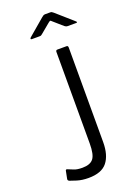

<svg xmlns="http://www.w3.org/2000/svg" viewBox="-178 -1023 767 1099"><g transform="rotate(-20 205.0 -473.0)"><path d="M310 -155Q310 -76 276 -33Q242 10 162 10Q123 10 92.5 0.5Q62 -9 52 -13Q48 -15 45.5 -18Q43 -21 44 -27L53 -72Q54 -82 63 -79Q79 -73 97.5 -65Q116 -57 149 -57Q196 -57 215.5 -81.5Q235 -106 235 -173V-731Q235 -742 245 -742H301Q310 -742 310 -730V-155ZM328 -855 272 -904Q265 -911 262.5 -911Q260 -911 251 -904L192 -855Q186 -850 183.5 -849Q181 -848 175 -848H128Q122 -848 121.5 -851.5Q121 -855 125 -859L227 -946Q232 -950 236.5 -953Q241 -956 249 -956H280Q287 -956 290.5 -952.5Q294 -949 298 -947L398 -859Q411 -848 397 -848H345Q341 -848 337 -849.5Q333 -851 328 -855Z"/></g></svg>

Font: Libre Franklin Light
Style: Regular
Weight: 300
Designer: Pablo Impallari, Rodrigo Fuenzalida, Nhung Nguyen
Foundry: Impallari Type
Version: Version 3.000